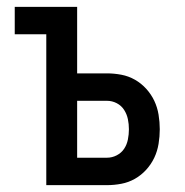

<svg xmlns="http://www.w3.org/2000/svg" viewBox="-20 -540 540 560"><path d="M115 0V-440H23V-520H205V-326H292Q313 -326 334 -322Q355 -318 373.5 -307.5Q392 -297 406.5 -281Q421 -265 430 -246Q439 -227 442.5 -205.5Q446 -184 446 -163Q446 -142 442.5 -120.5Q439 -99 430 -80Q421 -61 406.5 -45Q392 -29 373.5 -18.5Q355 -8 334 -4Q313 0 292 0ZM292 -80Q307 -80 320.5 -87Q334 -94 342 -106Q350 -118 353 -133Q356 -148 356 -163Q356 -178 353 -192.5Q350 -207 342 -219.5Q334 -232 320.5 -239Q307 -246 292 -246H205V-80Z"/></svg>

Font: Iosevka SS10 Medium
Style: Regular
Weight: 500
Monospace: yes
Designer: Belleve Invis
Foundry: Belleve Invis
Version: Version 28.0.6; ttfautohint (v1.8.4)